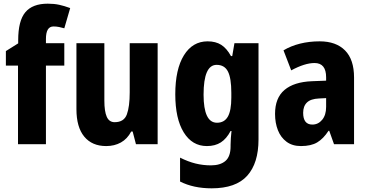

<svg xmlns="http://www.w3.org/2000/svg" viewBox="-20 -785 2004 1045"><path d="M330 -428H230V0H78V-428H12V-507L79 -549V-566Q79 -672 118 -718.5Q157 -765 240 -765Q274 -765 302 -759Q330 -753 362 -741L330 -631Q316 -635 301.5 -638Q287 -641 271 -641Q230 -641 230 -573V-550H330Z M838 -550V0H720L702 -69H694Q673 -29 638 -9.5Q603 10 558 10Q481 10 438.5 -41.5Q396 -93 396 -191V-550H548V-237Q548 -179 561 -149.5Q574 -120 604 -120Q655 -120 670.5 -162.5Q686 -205 686 -282V-550Z M1110 -560Q1154 -560 1184 -541Q1214 -522 1237 -480H1244L1256 -550H1387V-26Q1387 103 1325.5 171.5Q1264 240 1132 240Q1033 240 960 203V73Q1004 95 1044.5 105Q1085 115 1128 115Q1179 115 1207 91Q1235 67 1235 12V3Q1235 -13 1236.5 -34Q1238 -55 1240 -72H1235Q1213 -30 1182 -10Q1151 10 1106 10Q1026 10 980 -64.5Q934 -139 934 -272Q934 -408 981 -484Q1028 -560 1110 -560ZM1159 -432Q1088 -432 1088 -270Q1088 -117 1161 -117Q1201 -117 1220 -150Q1239 -183 1239 -254V-280Q1239 -360 1220.5 -396Q1202 -432 1159 -432Z M1720 -560Q1809 -560 1858 -510.5Q1907 -461 1907 -363V0H1798L1772 -73H1768Q1740 -30 1706.5 -10Q1673 10 1618 10Q1571 10 1539.5 -13.5Q1508 -37 1492.5 -76.5Q1477 -116 1477 -165Q1477 -252 1528.5 -295.5Q1580 -339 1678 -343L1755 -346V-364Q1755 -442 1692 -442Q1639 -442 1565 -402L1523 -511Q1563 -535 1613 -547.5Q1663 -560 1720 -560ZM1716 -249Q1671 -247 1650.5 -227Q1630 -207 1630 -171Q1630 -107 1680 -107Q1712 -107 1733.5 -133Q1755 -159 1755 -203V-251Z"/></svg>

Font: Noto Sans Armenian Condensed ExtraBold
Style: Regular
Weight: 800
Width: 3
Designer: Monotype Design Team
Foundry: Monotype Imaging Inc.
Version: Version 2.008; ttfautohint (v1.8.4.7-5d5b)